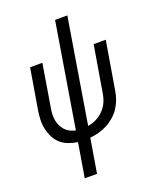

<svg xmlns="http://www.w3.org/2000/svg" viewBox="-170 -834 934 1147"><g transform="rotate(-20 297.0 -260.0)"><path d="M166 215 202 -2Q173 -6 145 -16.5Q117 -27 96 -45.5Q75 -64 62 -89.5Q49 -115 42.5 -144Q36 -173 37 -203.5Q38 -234 43 -264L86 -520H164L120 -253Q116 -233 115 -213Q114 -193 117 -174Q120 -155 128 -138Q136 -121 148.5 -107Q161 -93 177.5 -84.5Q194 -76 214 -72L323 -735H401L292 -72Q310 -75 328 -81.5Q346 -88 363 -99Q380 -110 393.5 -124.5Q407 -139 417 -156Q427 -173 432.5 -191Q438 -209 441 -228L490 -520H567L516 -216Q512 -189 502.5 -162Q493 -135 477 -110.5Q461 -86 438 -66Q415 -46 389 -32.5Q363 -19 335 -11.5Q307 -4 280 -2L244 215Z"/></g></svg>

Font: Iosevka QP
Style: Italic
Weight: 400
Italic angle: -9°
Designer: Belleve Invis
Foundry: Belleve Invis
Version: Version 20.0.0; ttfautohint (v1.8.4)